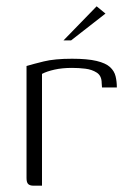

<svg xmlns="http://www.w3.org/2000/svg" viewBox="-20 -588 411 608"><path d="M113 0H86Q75 0 69.5 -5Q64 -10 64 -24V-379Q84 -385 118.5 -393.5Q153 -402 208 -402Q257 -402 286 -395Q315 -388 328.5 -375.5Q342 -363 346 -346.5Q350 -330 350 -311H303L302 -325Q302 -348 286.5 -358Q271 -368 250 -370.5Q229 -373 208 -373Q177 -373 152.5 -367.5Q128 -362 113 -354ZM181 -460 286 -568 314 -545 205 -460Z"/></svg>

Font: Genos Thin Light
Style: Regular
Weight: 300
Version: Version 1.010